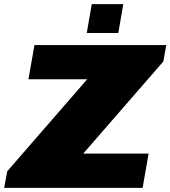

<svg xmlns="http://www.w3.org/2000/svg" viewBox="-39 -905 821 925"><path d="M-19 0 -4 -80 381 -523H98L127 -688H762L748 -609L362 -165H677L648 0ZM379 -746 403 -885H555L531 -746Z"/></svg>

Font: Archivo SemiBold Black
Style: Italic
Weight: 900
Italic angle: -10°
Version: Version 2.001